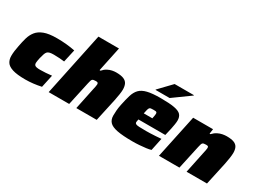

<svg xmlns="http://www.w3.org/2000/svg" viewBox="-48 -1345 2596 1956"><g transform="rotate(30 1250.5 -367.5)"><path d="M265 8Q166 8 113 -9Q60 -26 40.5 -57Q21 -88 21 -129Q21 -157 25 -188.5Q29 -220 36 -253Q46 -307 59.5 -354.5Q73 -402 102 -439Q131 -476 186 -497Q241 -518 335 -518Q394 -518 446 -513Q498 -508 549 -498L516 -349Q497 -352 461.5 -354.5Q426 -357 392 -357Q361 -357 343 -352.5Q325 -348 315 -337Q305 -326 298.5 -306Q292 -286 284 -255Q280 -235 277 -219.5Q274 -204 274 -193Q274 -177 281 -168.5Q288 -160 304 -156.5Q320 -153 347 -153Q375 -153 413 -155.5Q451 -158 482 -162L450 -13Q404 -3 357 2.5Q310 8 265 8Z M536 0 692 -743H934L873 -453H884Q907 -480 933.5 -494Q960 -508 985.5 -513Q1011 -518 1032 -518Q1090 -518 1121.5 -504.5Q1153 -491 1165.5 -464.5Q1178 -438 1178 -399Q1178 -377 1172.5 -340.5Q1167 -304 1159 -266L1101 0H861L913 -249Q917 -266 921 -286Q925 -306 925 -314Q925 -329 918.5 -333.5Q912 -338 897 -338Q881 -338 871 -336Q861 -334 855 -328Q849 -322 845.5 -309.5Q842 -297 837 -276L777 0Z M1527 8Q1410 8 1344 -5Q1278 -18 1251.5 -47Q1225 -76 1225 -123Q1225 -151 1227.5 -183Q1230 -215 1238 -254Q1253 -327 1268.5 -377.5Q1284 -428 1314 -459Q1344 -490 1401 -504Q1458 -518 1555 -518Q1660 -518 1717 -507.5Q1774 -497 1796 -472.5Q1818 -448 1818 -406Q1818 -387 1813.5 -358.5Q1809 -330 1803 -302Q1797 -274 1792 -254L1783 -216H1467Q1465 -204 1463 -195Q1461 -186 1461 -179Q1462 -168 1472.5 -162Q1483 -156 1511.5 -154.5Q1540 -153 1594 -153Q1614 -153 1642 -154Q1670 -155 1702.5 -157Q1735 -159 1769 -162L1738 -14Q1717 -7 1682 -2.5Q1647 2 1607 5Q1567 8 1527 8ZM1483 -297H1584L1587 -313Q1590 -329 1591.5 -338Q1593 -347 1593 -355Q1593 -366 1588.5 -371Q1584 -376 1575 -377Q1566 -378 1550 -378Q1531 -378 1520.5 -376.5Q1510 -375 1504 -367.5Q1498 -360 1493.5 -343.5Q1489 -327 1483 -297ZM1467 -564 1468 -569 1606 -713H1833L1832 -708L1633 -564Z M1833 0 1941 -510H2175L2167 -453H2177Q2202 -480 2229.5 -494Q2257 -508 2284 -513Q2311 -518 2333 -518Q2390 -518 2420.5 -505Q2451 -492 2463 -466.5Q2475 -441 2475 -403Q2475 -381 2469.5 -342.5Q2464 -304 2456 -266L2398 0H2158L2210 -249Q2214 -266 2218 -286Q2222 -306 2222 -314Q2222 -325 2219 -330Q2216 -335 2210 -336.5Q2204 -338 2194 -338Q2178 -338 2168 -336Q2158 -334 2152 -328Q2146 -322 2142.5 -309.5Q2139 -297 2134 -276L2074 0Z"/></g></svg>

Font: Saira Expanded Black
Style: Italic
Weight: 900
Width: 7
Italic angle: -12°
Designer: Hector Gatti with collaboration of the Omnibus-Type team
Foundry: Omnibus-Type
Version: Version 1.101